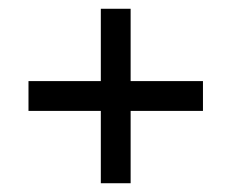

<svg xmlns="http://www.w3.org/2000/svg" viewBox="-20 -581 528 438"><path d="M210 -328V-163H278V-328H443V-396H278V-561H210V-396H45V-328Z"/></svg>

Font: Domine
Style: Regular
Weight: 400
Designer: Pablo Impallari, Rodrigo Fuenzalida, Brenda Gallo
Foundry: Pablo Impallari, Rodrigo Fuenzalida, Brenda Gallo
Version: Version 2.000